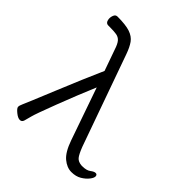

<svg xmlns="http://www.w3.org/2000/svg" viewBox="-200 -839 972 972"><g transform="rotate(45 286.5 -353.0)"><path d="M78 -649Q59 -649 56 -674Q55 -688 60.5 -701Q66 -714 79 -714Q138 -714 169 -703.5Q200 -693 216 -670.5Q232 -648 245 -611L419 -122Q434 -83 446 -68.5Q458 -54 483 -52H489Q519 -52 534.5 -64Q550 -76 560.5 -76Q571 -76 572.5 -65Q574 -54 560.5 -36.5Q547 -19 524.5 -5.5Q502 8 470 8Q438 8 408 -17Q378 -42 356 -105L258 -386Q217 -289 175.5 -180.5Q134 -72 128 -48Q122 -24 117.5 -9Q113 6 99 6Q85 6 66 -9.5Q47 -25 46 -34Q45 -43 53 -60Q61 -77 121.5 -224.5Q182 -372 227 -473L187 -586Q177 -617 165.5 -630Q154 -643 136.5 -646Q119 -649 89 -649Z"/></g></svg>

Font: ToneOZ-Pinyin-WenKai-Regular
Style: Regular
Weight: 400
Designer: Fontworks Inc.
Foundry: ToneOZ
Version: Version 0.240331